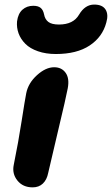

<svg xmlns="http://www.w3.org/2000/svg" viewBox="-20 -806 487 836"><path d="M223.1 -570.8Q179.7 -570.8 145.3 -582.8Q110.8 -594.7 90.6 -615Q70.3 -635.3 61 -660.4Q51.8 -685.5 54.2 -712.9Q58.6 -746.6 77.6 -763.7Q96.7 -780.8 125 -780.8Q146 -780.8 157 -771.7Q168 -762.7 171.9 -743.2Q175.8 -721.7 190.7 -710.4Q205.6 -699.2 236.8 -699.2Q299.3 -699.2 324.2 -742.2Q350.1 -786.1 390.1 -786.1Q425.8 -786.1 439.5 -764.6Q453.1 -743.2 442.9 -708Q426.3 -645 370.4 -607.9Q314.5 -570.8 223.1 -570.8ZM122.1 9.8Q79.6 9.8 55.7 -20Q31.7 -49.8 40 -88.9Q60.1 -187.5 74.2 -279.1Q88.4 -370.6 94.2 -399.9Q103 -444.3 141.1 -478.8Q179.2 -513.2 215.8 -513.2Q248.5 -513.2 265.9 -488.8Q283.2 -464.4 274.9 -420.9Q268.1 -383.8 231.9 -232.4Q195.8 -81.1 189.9 -53.2Q184.1 -23.4 166.7 -6.8Q149.4 9.8 122.1 9.8Z"/></svg>

Font: Shantell Sans Normal
Style: Bold Italic
Weight: 700
Italic angle: -11.31°
Designer: Stephen Nixon, Anya Danilova, Shantell Martin
Foundry: Arrow Type
Version: Version 1.006;[559af2be0]